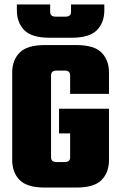

<svg xmlns="http://www.w3.org/2000/svg" viewBox="-20 -845 541 865"><path d="M210 -505V-137Q210 -126 216 -120.5Q222 -115 235 -115H258V0H182Q102 0 68.5 -34Q35 -68 35 -124V-518Q35 -574 68.5 -608Q102 -642 182 -642H262V-527H235Q222 -527 216 -521.5Q210 -516 210 -505ZM471 -355V-244H246V-355ZM296 -422V-505Q296 -516 290 -521.5Q284 -527 271 -527H244V-642H324Q404 -642 437.5 -608Q471 -574 471 -518V-422ZM296 -137V-278H471V-124Q471 -68 437.5 -34Q404 0 324 0H248V-115H271Q284 -115 290 -120.5Q296 -126 296 -137ZM300 -825H450V-799Q450 -743 416.5 -709Q383 -675 303 -675H243V-770H275Q288 -770 294 -775.5Q300 -781 300 -792ZM56 -825H206V-792Q206 -781 212 -775.5Q218 -770 231 -770H263V-675H203Q123 -675 89.5 -709Q56 -743 56 -799Z"/></svg>

Font: Teko Variable Light
Style: Regular
Weight: 300
Designer: Manushi Parikh, Jonny Pinhorn
Foundry: Indian Type Foundry
Version: Version 3.000